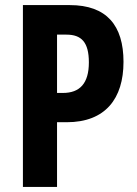

<svg xmlns="http://www.w3.org/2000/svg" viewBox="-20 -734 537 754"><path d="M254 -714H70V0H204V-254H242C394 -254 465 -347 465 -491C465 -634 399 -714 254 -714ZM241 -598C300 -598 329 -568 329 -489C329 -406 293 -369 227 -369H204V-598Z"/></svg>

Font: Noto Sans Tamil ExtraCondensed
Style: Bold
Weight: 700
Width: 2
Designer: Jelle Bosma - Monotype Design Team
Foundry: Monotype Imaging Inc.
Version: Version 2.004